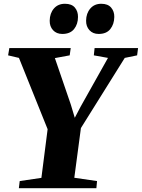

<svg xmlns="http://www.w3.org/2000/svg" viewBox="-20 -998 752 1018"><path d="M80 0 84.5 -38 199.5 -55 232.5 -313 80.5 -691 23 -704.5 29.5 -743H355L349.5 -704.5L271 -690L355.5 -443.5L376.5 -373.5L407.5 -432.5L552.5 -691L477.5 -704.5L481.5 -743H712L707 -704.5L641.5 -691L409 -319L374 -55.5L494.5 -38L491 0ZM310.5 -818Q279.5 -818 261.2 -838Q243 -858 243.5 -888.5Q244 -927.5 265.8 -952.8Q287.5 -978 324.5 -978Q360 -978 377 -957.8Q394 -937.5 393.5 -908Q393.5 -870 372.8 -844Q352 -818 310.5 -818ZM503 -818Q472.5 -818 454.2 -838Q436 -858 436.5 -888.5Q437 -927.5 458.8 -952.8Q480.5 -978 517 -978Q552 -978 569.2 -957.8Q586.5 -937.5 586 -908Q585.5 -870 565 -844Q544.5 -818 503 -818Z"/></svg>

Font: Merriweather 72pt Black
Style: Italic
Weight: 900
Italic angle: -7.8°
Version: Version 2.101